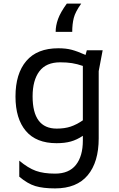

<svg xmlns="http://www.w3.org/2000/svg" viewBox="-20 -802 660 1066"><path d="M550 -523 528 -407V-34Q528 98 467 171Q406 244 286 244Q219 244 176 231Q133 218 87 179V90Q136 131 179 146.5Q222 162 286 162Q363 162 401.5 113.5Q440 65 440 -22V-48Q407 -26 373.5 -16.5Q340 -7 294 -7Q181 -7 123.5 -75Q66 -143 66 -266Q66 -393 126 -463.5Q186 -534 304 -534Q347 -534 378.5 -525.5Q410 -517 455 -497L462 -523ZM440 -134V-436Q408 -447 379.5 -451.5Q351 -456 314 -456Q236 -456 198.5 -406Q161 -356 161 -267Q161 -88 295 -88Q339 -88 372 -99Q405 -110 440 -134ZM289 -625Q289 -660 302.5 -697Q316 -734 351 -782H431Q398 -736 389.5 -702Q381 -668 381 -625Z"/></svg>

Font: AmikoRegular
Style: Regular
Weight: 400
Designer: Pablo Impallari, Rodrigo Fuenzalida, Andres Torresi
Foundry: Impallari Type
Version: Version 1.000; ttfautohint (v1.3)